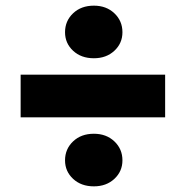

<svg xmlns="http://www.w3.org/2000/svg" viewBox="-20 -690 651 679"><path d="M210 -576Q210 -616 238.5 -643Q267 -670 312 -670Q356 -670 384.5 -643Q413 -616 413 -576Q413 -537 384.5 -510.5Q356 -484 312 -484Q267 -484 238.5 -510.5Q210 -537 210 -576ZM564 -426V-275H53V-426ZM210 -123Q210 -163 238.5 -190Q267 -217 312 -217Q356 -217 384.5 -190Q413 -163 413 -123Q413 -84 384.5 -57.5Q356 -31 312 -31Q267 -31 238.5 -57.5Q210 -84 210 -123Z"/></svg>

Font: IBM-Poppins
Style: Poppins-Bold
Weight: 700
Designer: Mike Abbink, Paul van der Laan, Pieter van Rosmalen, Ben Mitchell, Mark Frömberg
Foundry: Bold Monday
Version: Version 1.1